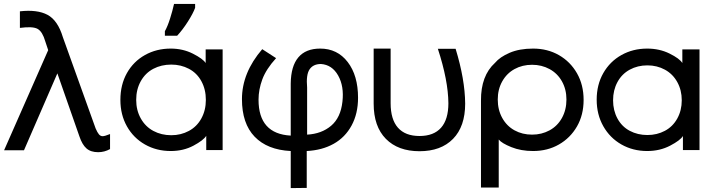

<svg xmlns="http://www.w3.org/2000/svg" viewBox="-20 -759 3658 984"><path d="M1 11 227 -502 212 -547Q198 -596 173.5 -610.5Q149 -625 82 -616V-701Q171 -711 223.5 -683Q276 -655 302 -569L470 -101Q479 -80 487 -70.5Q495 -61 506 -61Q517 -61 544 -72V5Q515 21 483 21Q445 21 423 1.5Q401 -18 387 -60L274 -383L103 11Z M1121 -506V10H1037V-63Q1023 -40 971.5 -12.5Q920 15 855 15Q782 15 723 -18.5Q664 -52 630.5 -111.5Q597 -171 597 -247Q597 -325 630.5 -384.5Q664 -444 723 -477Q782 -510 855 -510Q917 -510 968.5 -484Q1020 -458 1034 -436V-506ZM1035 -247Q1035 -301 1012 -343Q989 -385 948 -406.5Q907 -428 858 -428Q807 -428 766 -406.5Q725 -385 701.5 -343Q678 -301 678 -247Q678 -194 701.5 -152Q725 -110 766 -88Q807 -66 858 -66Q907 -66 948 -88Q989 -110 1012 -152Q1035 -194 1035 -247ZM825 -599Q839 -624 851.5 -663.5Q864 -703 872 -739H980V-719Q970 -691 943 -648.5Q916 -606 888 -576H825Z M1470 205V15Q1350 9 1285 -58.5Q1220 -126 1220 -251Q1220 -386 1324 -507L1395 -461Q1344 -405 1324.5 -352.5Q1305 -300 1305 -248Q1305 -73 1470 -64V-331Q1471 -420 1509 -465Q1547 -510 1621 -510Q1709 -510 1762 -441Q1815 -372 1815 -258Q1815 -177 1782 -116Q1749 -55 1690 -22Q1631 11 1552 15V204ZM1735 -238Q1744 -317 1713 -372Q1682 -427 1625 -431Q1585 -431 1566.5 -403.5Q1548 -376 1554 -310V-69Q1628 -73 1677 -114.5Q1726 -156 1735 -238Z M1895 -228V-510H1982V-230Q1982 -147 2019.5 -104.5Q2057 -62 2130 -62Q2203 -62 2240.5 -104.5Q2278 -147 2278 -230Q2277 -347 2224 -509H2315Q2363 -352 2364 -228Q2364 -111 2302 -47.5Q2240 16 2130 16Q2020 16 1957.5 -47.5Q1895 -111 1895 -228Z M2971 -247Q2971 -170 2937 -111Q2903 -52 2844.5 -18.5Q2786 15 2712 15Q2650 15 2600.5 -5Q2551 -25 2536 -44V202H2445V-243Q2444 -371 2517 -437Q2542 -467 2592 -488.5Q2642 -510 2712 -510Q2786 -510 2844.5 -476.5Q2903 -443 2937 -383.5Q2971 -324 2971 -247ZM2883 -249Q2883 -301 2860 -342Q2837 -383 2796.5 -405Q2756 -427 2707 -427Q2657 -427 2617 -405Q2577 -383 2554 -342Q2531 -301 2531 -249Q2531 -196 2554 -154.5Q2577 -113 2617 -91Q2657 -69 2707 -69Q2756 -69 2796.5 -91Q2837 -113 2860 -154.5Q2883 -196 2883 -249Z M3565 -506V10H3480V-62Q3467 -40 3414.5 -12.5Q3362 15 3297 15Q3224 15 3165 -18.5Q3106 -52 3072 -112Q3038 -172 3038 -248Q3038 -325 3072 -384.5Q3106 -444 3165 -477Q3224 -510 3297 -510Q3360 -510 3411.5 -484.5Q3463 -459 3477 -436V-506ZM3474 -245Q3474 -297 3451 -338.5Q3428 -380 3387.5 -402Q3347 -424 3298 -424Q3248 -424 3207.5 -402Q3167 -380 3144.5 -338.5Q3122 -297 3122 -245Q3122 -193 3144.5 -151.5Q3167 -110 3207.5 -88.5Q3248 -67 3298 -67Q3347 -67 3387.5 -88.5Q3428 -110 3451 -151.5Q3474 -193 3474 -245Z"/></svg>

Font: AtCorfu Sans
Style: AtCorfu Sans Regular
Weight: 400
Designer: Kostas Teopoulos
Foundry: Kostas Teopoulos
Version: Version 1.00 July 8, 2025, initial release